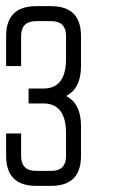

<svg xmlns="http://www.w3.org/2000/svg" viewBox="-20 -606 382 626"><path d="M146.5 0Q244.1 0 244.1 -97.7V-195.3Q244.1 -268.6 195.3 -293Q244.1 -317.4 244.1 -390.6V-488.3Q244.1 -585.9 146.5 -585.9H97.7Q0 -585.9 0 -488.3V-390.6H48.8V-488.3Q48.8 -537.1 97.7 -537.1H146.5Q195.3 -537.1 195.3 -488.3V-414.6Q195.3 -317.4 122.1 -317.4H73.2V-268.6H122.1Q195.3 -268.6 195.3 -170.9V-97.7Q195.3 -48.8 146.5 -48.8H97.7Q48.8 -48.8 48.8 -97.7V-170.9H0V-97.7Q0 0 97.7 0Z"/></svg>

Font: Daray
Style: Regular
Weight: 400
Designer: Maxim Raikov
Foundry: Maxim Raikov
Version: Version 1.00 May 24, 2021, initial release